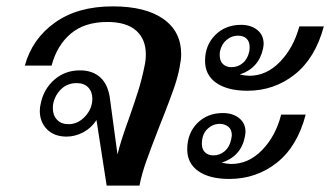

<svg xmlns="http://www.w3.org/2000/svg" viewBox="-20 -583 1037 603"><path d="M283 -206Q267 -181 241.5 -167.5Q216 -154 189 -154Q150 -154 127.5 -177Q105 -200 105 -235Q105 -246 108 -258Q117 -303 150.5 -332.5Q184 -362 231 -362Q272 -362 296.5 -338.5Q321 -315 326 -268L349 -98Q359 -140 385 -211Q403 -262 414.5 -299Q426 -336 434 -376Q438 -393 438 -412Q438 -460 407.5 -487Q377 -514 317 -514Q246 -514 202.5 -477.5Q159 -441 142 -377H58Q81 -461 152.5 -512Q224 -563 334 -563Q437 -563 493 -523.5Q549 -484 549 -413Q549 -396 544 -371Q538 -339 525 -302.5Q512 -266 498.5 -231.5Q485 -197 481 -187Q454 -118 439.5 -77Q425 -36 418 0H315ZM270 -273Q270 -295 257 -308.5Q244 -322 221 -322Q192 -322 172.5 -303.5Q153 -285 147 -257Q146 -252 146 -243Q146 -221 159 -207Q172 -193 195 -193Q225 -193 247.5 -217.5Q270 -242 270 -273Z M737 -505Q768 -505 788 -489Q808 -473 808 -445Q808 -440 806 -430Q793 -369 733 -349Q751 -345 763 -345Q817 -345 859.5 -389Q902 -433 920 -500H997Q970 -400 905.5 -349Q841 -298 757 -298Q695 -298 659.5 -322.5Q624 -347 624 -392Q624 -441 656 -473Q688 -505 737 -505ZM707 -372Q727 -372 742.5 -385Q758 -398 763 -422Q764 -427 764 -435Q764 -453 754 -462Q744 -471 727 -471Q708 -471 692 -458Q676 -445 671 -422Q670 -418 670 -410Q670 -391 680.5 -381.5Q691 -372 707 -372ZM680 -228Q711 -228 731 -212Q751 -196 751 -169Q751 -165 749 -153Q737 -92 676 -72Q696 -68 706 -68Q761 -68 803.5 -112Q846 -156 863 -223H940Q914 -123 849.5 -72Q785 -21 700 -21Q638 -21 603 -45.5Q568 -70 568 -114Q568 -164 599.5 -196Q631 -228 680 -228ZM650 -95Q670 -95 685.5 -108Q701 -121 706 -145Q708 -155 708 -159Q708 -176 697 -185Q686 -194 670 -194Q648 -194 631 -177.5Q614 -161 614 -131Q614 -114 624 -104.5Q634 -95 650 -95Z"/></svg>

Font: Taviraj Medium
Style: Italic
Weight: 500
Italic angle: -12°
Designer: Katatrad Team
Foundry: CadsonDemak
Version: Version 1.001